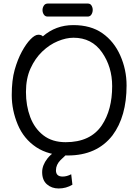

<svg xmlns="http://www.w3.org/2000/svg" viewBox="-20 -862 741 1094"><path d="M354 -51.8Q495.1 -51.8 560.1 -147.9Q619.1 -235.8 619.1 -371.1Q619.1 -481 561 -564Q502.9 -647 398.9 -647Q356.9 -647 309.6 -627.4Q262.2 -607.9 221.2 -568.8Q180.2 -529.8 154.1 -472.4Q127.9 -415 127.9 -337.9Q127.9 -259.8 152.3 -194.8Q176.8 -129.9 227.3 -90.8Q277.8 -51.8 354 -51.8ZM366.2 23.9Q257.3 23.9 186.3 -23.4Q115.2 -70.8 81.1 -152.3Q46.9 -233.9 46.9 -319.8Q46.9 -404.8 63.5 -463.9Q80.1 -522.9 104.5 -567.9Q128.9 -612.8 154.1 -638.4Q179.2 -664.1 198.2 -664.1Q216.3 -664.1 224.1 -654.8Q297.4 -718.8 397.2 -719Q497.1 -719.2 563.5 -672.6Q629.9 -626 665.5 -545.4Q701.2 -464.8 701.2 -375Q701.2 -198.2 621.1 -90.8Q532.2 23.9 366.2 23.9ZM346.2 -27.8 382.3 0Q351.1 23.4 325 50Q298.8 76.7 298.8 108.4Q298.8 144 336.9 144Q360.8 144 385.7 130.9L392.6 190.4Q356.9 211.9 314 211.9Q274.4 211.9 247.3 188.2Q220.2 164.6 220.2 118.7Q220.2 79.6 250 41.3Q279.8 2.9 346.2 -27.8ZM479.5 -767.6H251.5Q237.3 -767.6 229.7 -779.1Q222.2 -790.5 222.2 -804.7Q222.2 -817.9 229.7 -829.8Q237.3 -841.8 252.4 -841.8H480.5Q494.6 -841.8 501.5 -830.3Q508.3 -818.8 508.3 -805.7Q508.3 -791.5 501 -779.5Q493.7 -767.6 479.5 -767.6Z"/></svg>

Font: LXGW WenKai Screen R
Style: Regular
Weight: 400
Designer: Fontworks Inc.
Version: Version 1.235;May 31, 2022